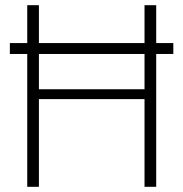

<svg xmlns="http://www.w3.org/2000/svg" viewBox="-20 -720 706 740"><path d="M18 -512V-554H648V-512ZM537 0V-700H582V0ZM85 0V-700H130V0ZM115 -338V-376H555V-338Z"/></svg>

Font: DM Sans 36pt ExtraLight
Style: Regular
Weight: 250
Designer: Colophon Foundry, Jonny Pinhorn
Foundry: Colophon Foundry
Version: Version 4.004;gftools[0.9.30]